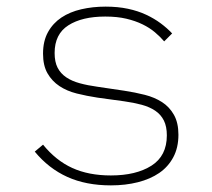

<svg xmlns="http://www.w3.org/2000/svg" viewBox="-20 -548 640 580"><path d="M315 12Q240 12 183.5 -13.5Q127 -39 85 -90L110 -111Q149 -63 198.5 -40.5Q248 -18 315 -18Q391 -18 437.5 -47.5Q484 -77 484 -139Q484 -166 475 -184Q466 -202 449 -213.5Q432 -225 408 -231.5Q384 -238 355 -242L275 -253Q242 -258 212 -265.5Q182 -273 159.5 -288Q137 -303 123.5 -326.5Q110 -350 110 -386Q110 -424 125 -451Q140 -478 165.5 -495Q191 -512 225.5 -520Q260 -528 299 -528Q336 -528 366.5 -521.5Q397 -515 421.5 -503.5Q446 -492 465.5 -477.5Q485 -463 500 -447L476 -423Q464 -437 448 -450.5Q432 -464 410.5 -474.5Q389 -485 361.5 -491.5Q334 -498 298 -498Q228 -498 186.5 -471.5Q145 -445 145 -388Q145 -361 154 -343.5Q163 -326 180 -314.5Q197 -303 221 -296.5Q245 -290 274 -286L355 -274Q388 -269 417.5 -261.5Q447 -254 469.5 -239.5Q492 -225 505.5 -201Q519 -177 519 -141Q519 -102 503.5 -73Q488 -44 461 -25.5Q434 -7 396.5 2.5Q359 12 315 12Z"/></svg>

Font: IBM Plex Mono ExtraLight
Style: Regular
Weight: 200
Monospace: yes
Designer: Mike Abbink, Paul van der Laan, Pieter van Rosmalen
Foundry: Bold Monday
Version: Version 2.3